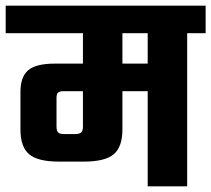

<svg xmlns="http://www.w3.org/2000/svg" viewBox="-40 -656 744 676"><path d="M684 -636V-539H619V0H480V-335H391V-200Q391 -139 360.5 -113Q330 -87 255 -87H168Q93 -87 62.5 -113Q32 -139 32 -200V-333Q32 -385 59 -408.5Q86 -432 153 -432H252V-539H-20V-636ZM252 -210V-335H184Q170 -335 164.5 -330Q159 -325 159 -312V-210Q159 -195 165 -189.5Q171 -184 185 -184H225Q239 -184 245.5 -189.5Q252 -195 252 -210ZM480 -432V-539H391V-432Z"/></svg>

Font: Teko SemiBold
Style: Regular
Weight: 600
Designer: Manushi Parikh, Jonny Pinhorn
Foundry: Indian Type Foundry
Version: Version 1.106;PS 1.0;hotconv 1.0.78;makeotf.lib2.5.61930; tt